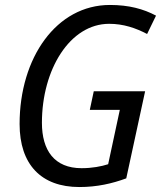

<svg xmlns="http://www.w3.org/2000/svg" viewBox="-20 -744 650 774"><path d="M300 10C371 10 432 -4 489 -25L565 -376H358L342 -301H463L416 -82C388 -73 351 -66 309 -66C199 -66 149 -138 149 -249C149 -464 262 -648 420 -648C478 -648 527 -631 573 -607L609 -681C558 -708 500 -724 423 -724C208 -724 59 -512 59 -244C59 -81 146 10 300 10Z"/></svg>

Font: Noto Sans SemiCondensed
Style: Italic
Weight: 400
Width: 4
Italic angle: -12°
Designer: Monotype Design Team
Foundry: Monotype Imaging Inc.
Version: Version 2.013